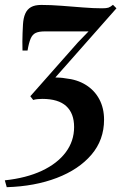

<svg xmlns="http://www.w3.org/2000/svg" viewBox="-54 -537 504 798"><path d="M-26 241 -34 212.5Q55.5 203 120 172.8Q184.5 142.5 219.2 96Q254 49.5 254 -9Q254 -66 221.2 -96Q188.5 -126 121.5 -126Q111.5 -126 101.8 -125Q92 -124 84 -121.5L72 -137L270 -361L314 -406.5Q292 -406.5 259.2 -406.5Q226.5 -406.5 192.5 -406.5Q158.5 -406.5 132 -406.5Q108 -406.5 94.5 -400.2Q81 -394 73.5 -376.8Q66 -359.5 60.5 -327H39.5Q39 -346.5 39 -364.5Q39 -382.5 39.8 -399.8Q40.5 -417 41.5 -435Q43 -462 51 -480.2Q59 -498.5 75 -507.5Q91 -516.5 117.5 -516.5Q156.5 -516.5 201.8 -513Q247 -509.5 291.2 -506Q335.5 -502.5 370 -502.5Q388 -502.5 396.5 -505.2Q405 -508 415.5 -517L430 -502.5L176 -215Q184.5 -215 195.5 -214.2Q206.5 -213.5 217.5 -211.5Q267 -206.5 303 -184Q339 -161.5 358.8 -124.5Q378.5 -87.5 378.5 -39.5Q378.5 44.5 326 106Q273.5 167.5 182 202.5Q90.5 237.5 -26 241Z"/></svg>

Font: Merriweather 144pt SemiBold
Style: Italic
Weight: 600
Italic angle: -7.8°
Version: Version 2.101